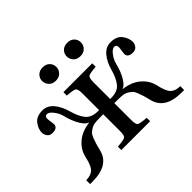

<svg xmlns="http://www.w3.org/2000/svg" viewBox="-150 -910 1149 1149"><g transform="rotate(-45 425.0 -335.5)"><path d="M27 12V-21Q67 -21 88 -41Q109 -61 122 -121Q133 -172 174.5 -208Q216 -244 282 -252V-254Q262 -259 239.5 -296Q217 -333 203 -390Q196 -417 176.5 -442Q157 -467 141 -467Q122 -467 122 -447Q122 -436 125 -418Q128 -400 128 -395Q128 -363 85 -363Q62 -363 51 -378Q40 -393 40 -409Q40 -441 63 -471.5Q86 -502 136 -502Q178 -502 206.5 -467.5Q235 -433 249 -382Q264 -326 289.5 -294.5Q315 -263 371 -263H378V-403Q378 -441 367.5 -449Q357 -457 303 -461V-490H547V-461Q493 -457 482.5 -449Q472 -441 472 -403V-263H479Q535 -263 560.5 -294.5Q586 -326 601 -382Q615 -433 643.5 -467.5Q672 -502 714 -502Q764 -502 787 -471.5Q810 -441 810 -409Q810 -393 799 -378Q788 -363 765 -363Q722 -363 722 -395Q722 -400 725 -418Q728 -436 728 -447Q728 -467 709 -467Q693 -467 673.5 -442Q654 -417 647 -390Q633 -333 610.5 -296Q588 -259 568 -254V-252Q634 -244 675.5 -208Q717 -172 728 -121Q741 -61 762 -41Q783 -21 823 -21V12H803Q664 12 639 -86Q631 -118 626.5 -133Q622 -148 614 -168.5Q606 -189 598 -197Q590 -205 576 -214Q562 -223 544 -225.5Q526 -228 500 -228H472V-87Q472 -49 482.5 -41Q493 -33 547 -29V0H303V-29Q357 -33 367.5 -41Q378 -49 378 -87V-228H350Q324 -228 306 -225.5Q288 -223 274 -214Q260 -205 252 -197Q244 -189 236 -168.5Q228 -148 223.5 -133Q219 -118 211 -86Q186 12 47 12ZM276 -587Q260 -604 260 -627Q260 -650 276 -666.5Q292 -683 320 -683Q348 -683 364 -666.5Q380 -650 380 -627Q380 -604 364 -587Q348 -570 320 -570Q292 -570 276 -587ZM484 -587Q468 -604 468 -627Q468 -650 484 -666.5Q500 -683 528 -683Q556 -683 572 -666.5Q588 -650 588 -627Q588 -604 572 -587Q556 -570 528 -570Q500 -570 484 -587Z"/></g></svg>

Font: Heuristica
Style: Regular
Weight: 400
Version: Version 1.0.1 ; ttfautohint (v1.4.1)